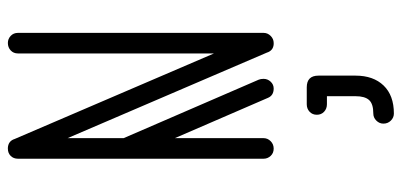

<svg xmlns="http://www.w3.org/2000/svg" viewBox="-280 -418 997 476"><g transform="rotate(-90 218.0 -180.5)"><path d="M258 -37Q260 -32 260 -25Q260 -15 253 -7.5Q246 0 236 0Q219 0 213 -14L113 -245V-25Q113 -15 105.5 -7.5Q98 0 87 0Q76 0 69 -7.5Q62 -15 62 -25V-634Q62 -645 69 -652Q76 -659 87 -659Q88 -659 89 -659Q106 -658 111 -642L323 -148V-634Q323 -645 330.5 -652Q338 -659 349 -659Q359 -659 366.5 -652Q374 -645 374 -634V-25Q374 -15 366.5 -7.5Q359 0 349 0Q347 0 346 0Q330 -1 325 -17L113 -511V-372ZM174 298Q164 298 156.5 290.5Q149 283 149 272Q149 262 156.5 254.5Q164 247 174 247Q198 247 207.5 236.5Q217 226 217 203V132H197Q186 132 178.5 125Q171 118 171 107Q171 96 178.5 89Q186 82 197 82H239Q268 82 268 111V203Q268 247 243.5 272.5Q219 298 174 298Z"/></g></svg>

Font: Libertine Sup
Style: Regular
Weight: 400
Designer: Bastien Sozeau
Foundry: NBR — Bastien Sozeau
Version: Version 2.003; ttfautohint (v1.8.4.7-5d5b);gftools[0.9.33]